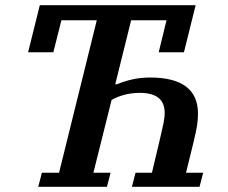

<svg xmlns="http://www.w3.org/2000/svg" viewBox="-20 -718 876 738"><path d="M141 -54H207L352 -640H216L185 -517H88L133 -698H732L687 -517H590L620 -640H484L423 -394H429Q458 -406 489.5 -413Q521 -420 557 -420Q741 -420 741 -281Q741 -259 737.5 -236Q734 -213 724 -172L695 -54H761L747 0H487L501 -54H564L594 -180Q603 -218 608 -242Q613 -266 613 -284Q613 -361 518 -361Q487 -361 459.5 -354Q432 -347 409 -334L339 -54H405L391 0H127Z"/></svg>

Font: IBM Plex Serif SmBld
Style: Italic
Weight: 600
Italic angle: -14°
Designer: Mike Abbink, Paul van der Laan, Pieter van Rosmalen
Foundry: Bold Monday
Version: Version 3.001